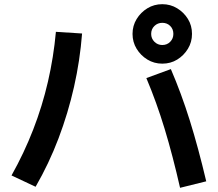

<svg xmlns="http://www.w3.org/2000/svg" viewBox="-20 -867 1040 917"><path d="M840 30Q805 -124 766.5 -251Q728 -378 679 -494L796 -537Q846 -421 886.5 -291.5Q927 -162 965 -1ZM35 -29Q95 -136 138.5 -248Q182 -360 209 -477Q236 -594 247 -715L372 -707Q362 -578 333.5 -452Q305 -326 259.5 -206Q214 -86 150 25ZM755 -563Q716 -563 684 -582.5Q652 -602 632.5 -634Q613 -666 613 -705Q613 -744 632.5 -776Q652 -808 684 -827.5Q716 -847 755 -847Q794 -847 826 -827.5Q858 -808 877.5 -776.5Q897 -745 897 -705Q897 -666 877.5 -634Q858 -602 826.5 -582.5Q795 -563 755 -563ZM755 -652Q778 -652 793 -667.5Q808 -683 808 -705Q808 -728 793 -743Q778 -758 755 -758Q733 -758 717.5 -743Q702 -728 702 -705Q702 -683 717.5 -667.5Q733 -652 755 -652Z"/></svg>

Font: M PLUS 1 Thin SemiBold
Style: Regular
Weight: 600
Version: Version 1.001